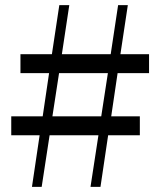

<svg xmlns="http://www.w3.org/2000/svg" viewBox="-20 -731 626 751"><path d="M334 0H373L403 -202H527V-276H415L440 -445H563V-519H451L480 -711H442L413 -519H222L251 -711H212L183 -519H60V-445H172L147 -276H24V-202H135L105 0H143L174 -202H365ZM185 -276 211 -445H402L376 -276Z"/></svg>

Font: Noto Serif HK Medium
Style: Regular
Weight: 500
Designer: Ryoko NISHIZUKA 西塚涼子 (kana & ideographs); Frank Grießhammer (Latin, Greek & Cyrillic); Wenlong ZHANG 张文龙 (bopomofo); San
Foundry: Adobe
Version: Version 2.001;hotconv 1.1.0;makeotfexe 2.6.0